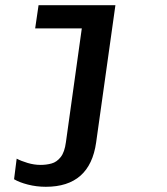

<svg xmlns="http://www.w3.org/2000/svg" viewBox="-20 -531 640 737"><path d="M156 186Q120 186 87 177.5Q54 169 34 157L44 78Q61 87 86 94.5Q111 102 136 102Q158 102 178 96.5Q198 91 213 72Q228 53 233 15L294 -422H115L128 -511H423L349 16Q325 186 156 186Z"/></svg>

Font: Chivo Mono Medium
Style: Italic
Weight: 500
Italic angle: -8.05°
Monospace: yes
Designer: Hector Gatti
Foundry: Omnibus-Type
Version: Version 1.008